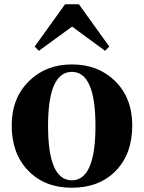

<svg xmlns="http://www.w3.org/2000/svg" viewBox="-20 -866 677 903"><path d="M163 -627 143 -647 286 -846H351L494 -647L474 -627L319 -741ZM429 -274Q429 -528 318 -528Q206 -528 206 -274Q206 -18 318 -18Q429 -18 429 -274ZM519 -487Q602 -407 602 -276Q602 -142 524 -62Q446 17 318 17Q190 17 112 -64Q35 -144 35 -276Q35 -406 118 -486Q197 -563 318 -563Q440 -563 519 -487Z"/></svg>

Font: Source Han Serif CN Heavy
Style: Regular
Weight: 900
Designer: Ryoko NISHIZUKA  (kana & ideographs); Frank Grießhammer (Latin, Greek & Cyrillic); Wenlong ZHANG  (bopomofo); Sandoll Co
Foundry: Adobe Systems Incorporated
Version: Version 1.000;PS 1;hotconv 16.6.53;makeotf.lib2.5.65590